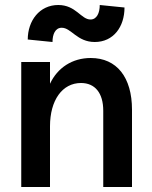

<svg xmlns="http://www.w3.org/2000/svg" viewBox="-20 -748 609 768"><path d="M393 -305V0H508V-309C508 -439 447 -516 343 -516C269 -516 210 -477 180 -413V-500H65V0H180V-243C180 -347 229 -416 304 -416C360 -416 393 -376 393 -305ZM359 -580C434 -580 478 -641 478 -718L379 -728C379 -696 367 -670 342 -670C304 -670 284 -728 213 -728C138 -728 91 -665 91 -590L190 -580C190 -611 201 -637 227 -637C265 -637 288 -580 359 -580Z"/></svg>

Font: Uncut Sans Semibold
Style: Regular
Weight: 600
Designer: Kasper Nordkvist
Foundry: UNCUT.wtf
Version: Version 1.304;Glyphs 3.2 (3246)